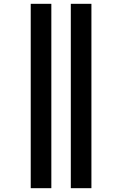

<svg xmlns="http://www.w3.org/2000/svg" viewBox="-20 -843 640 1006"><path d="M351 143V-823H459V143ZM141 143V-823H249V143Z"/></svg>

Font: Iosevka Custom XBdEx
Style: Regular
Weight: 800
Width: 7
Monospace: yes
Designer: Belleve Invis
Foundry: Belleve Invis
Version: Version 11.2.4; ttfautohint (v1.8.4)